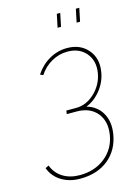

<svg xmlns="http://www.w3.org/2000/svg" viewBox="-136 -996 784 1081"><g transform="rotate(-15 255.5 -455.5)"><path d="M290 -844 306 -921H326L310 -844ZM401 -844 417 -921H437L421 -844ZM194 10Q132 10 85.5 -18.5Q39 -47 20 -98L40 -108Q58 -61 99 -35.5Q140 -10 197 -10Q284 -10 344.5 -58Q405 -106 418 -186Q430 -263 389.5 -312Q349 -361 270 -361H214L217 -381H274Q334 -381 383 -427.5Q432 -474 443 -540Q454 -609 415.5 -654.5Q377 -700 308 -700Q259 -700 215.5 -675.5Q172 -651 143 -607L126 -615Q159 -665 207.5 -692.5Q256 -720 311 -720Q388 -720 432 -668.5Q476 -617 463 -540Q454 -484 418 -438.5Q382 -393 332 -373Q392 -356 420.5 -305.5Q449 -255 438 -186Q424 -96 359.5 -43Q295 10 194 10Z"/></g></svg>

Font: Raleway-v4020 Thin
Style: Italic
Weight: 250
Italic angle: -12°
Designer: Matt McInerney, Pablo Impallari, Rodrigo Fuenzalida
Foundry: Matt McInerney, Pablo Impallari, Rodrigo Fuenzalida
Version: Version 4.020;PS 004.020;hotconv 1.0.88;makeotf.lib2.5.64775